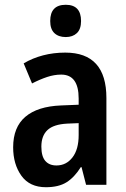

<svg xmlns="http://www.w3.org/2000/svg" viewBox="-20 -773 528 803"><path d="M253 -553Q425 -553 425 -363V0H340L321 -74H318Q291 -31 258 -10.5Q225 10 172 10Q104 10 69.5 -38Q35 -86 35 -157Q35 -241 86 -284.5Q137 -328 235 -332L309 -335V-361Q309 -461 236 -461Q207 -461 177 -451Q147 -441 114 -424L79 -508Q116 -530 160 -541.5Q204 -553 253 -553ZM261 -256Q204 -253 178.5 -229Q153 -205 153 -160Q153 -119 169.5 -100Q186 -81 216 -81Q257 -81 283 -114.5Q309 -148 309 -208V-258ZM255 -753Q319 -753 319 -685Q319 -651 301.5 -634.5Q284 -618 255 -618Q225 -618 207.5 -634.5Q190 -651 190 -685Q190 -753 255 -753Z"/></svg>

Font: Noto Sans Condensed SemiBold
Style: Regular
Weight: 600
Width: 3
Designer: Monotype Design Team
Foundry: Monotype Imaging Inc.
Version: Version 2.013; ttfautohint (v1.8.4.7-5d5b)